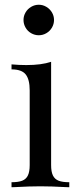

<svg xmlns="http://www.w3.org/2000/svg" viewBox="-20 -785 333 805"><path d="M28.8 0ZM206.5 -701.2Q206.5 -684.1 197.8 -669.2Q189 -654.3 174.3 -645.8Q159.7 -637.2 142.6 -637.2Q125.5 -637.2 110.6 -645.8Q95.7 -654.3 87.2 -669.2Q78.6 -684.1 78.6 -701.2Q78.6 -718.3 87.2 -732.9Q95.7 -747.6 110.6 -756.3Q125.5 -765.1 142.6 -765.1Q159.7 -765.1 174.3 -756.3Q189 -747.6 197.8 -732.9Q206.5 -718.3 206.5 -701.2ZM270.5 -21V0L255.4 -0.5Q193.8 -3.9 149.4 -3.9Q105 -3.9 43.5 -0.5L28.3 0V-21Q56.6 -21 73 -27.3Q89.4 -33.7 96.9 -49.3Q104.5 -64.9 104.5 -92.8V-405.8Q104.5 -452.1 87.6 -473.1Q70.8 -494.1 28.3 -494.1V-515.1Q59.6 -512.2 90.3 -512.2Q153.8 -512.2 194.3 -525.9V-92.8Q194.3 -64.9 201.9 -49.3Q209.5 -33.7 225.8 -27.3Q242.2 -21 270.5 -21Z"/></svg>

Font: TypoPRO Playfair Display
Style: Regular
Weight: 400
Designer: Claus Eggers Sørensen
Foundry: Claus Eggers Sørensen
Version: Version 1.004;PS 001.004;hotconv 1.0.70;makeotf.lib2.5.58329